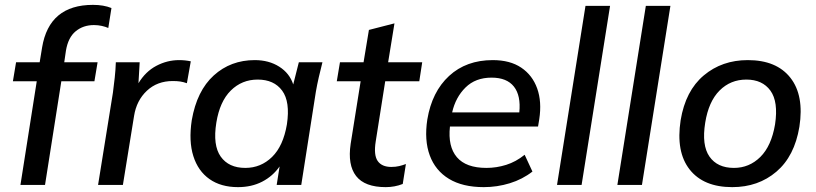

<svg xmlns="http://www.w3.org/2000/svg" viewBox="-20 -760 3352 789"><path d="M64 0 131 -426H33L46 -504H143L153 -565Q182 -740 362 -740Q406 -740 438 -727L425 -645Q414 -650 398.5 -653.5Q383 -657 366 -657Q322 -657 291 -631.5Q260 -606 251 -552L244 -504H381L368 -426H232L165 0Z M383 0 444 -379Q448 -409 451.5 -441Q455 -473 456 -504H554L549 -418Q578 -466 622.5 -489.5Q667 -513 716 -513Q741 -513 764 -508L748 -418Q734 -423 721 -425Q708 -427 690 -427Q626 -427 583.5 -387Q541 -347 531 -284L485 0Z M958 9Q888 9 841 -24Q794 -57 774.5 -118.5Q755 -180 768 -266Q789 -387 858.5 -450Q928 -513 1027 -513Q1085 -513 1127.5 -486Q1170 -459 1185 -413L1208 -504H1305Q1297 -473 1290 -442.5Q1283 -412 1278 -383L1218 0H1117L1129 -76Q1101 -36 1057.5 -13.5Q1014 9 958 9ZM988 -70Q1052 -70 1098 -115Q1144 -160 1159 -249Q1173 -342 1139.5 -387.5Q1106 -433 1039 -433Q974 -433 928.5 -388Q883 -343 869 -256Q854 -163 887 -116.5Q920 -70 988 -70Z M1565 9Q1479 9 1443.5 -36.5Q1408 -82 1421 -169L1462 -426H1364L1377 -504H1474L1496 -637L1601 -664L1575 -504H1715L1703 -426H1563L1524 -179Q1515 -123 1532 -98.5Q1549 -74 1588 -74Q1606 -74 1620.5 -77.5Q1635 -81 1648 -86L1635 -4Q1602 9 1565 9Z M1968 9Q1881 9 1825 -25Q1769 -59 1746 -121.5Q1723 -184 1736 -269Q1755 -383 1825.5 -448Q1896 -513 2005 -513Q2076 -513 2122 -482Q2168 -451 2187.5 -396.5Q2207 -342 2196 -270L2191 -240H1829Q1820 -158 1857.5 -114Q1895 -70 1979 -70Q2020 -70 2060 -82.5Q2100 -95 2136 -124L2168 -55Q2127 -23 2075 -7Q2023 9 1968 9ZM2000 -441Q1934 -441 1893 -400.5Q1852 -360 1838 -298H2114Q2121 -367 2092 -404Q2063 -441 2000 -441Z M2269 0 2386 -736H2487L2370 0Z M2517 0 2634 -736H2735L2618 0Z M2989 9Q2871 9 2814 -63.5Q2757 -136 2777 -266Q2797 -387 2872 -450Q2947 -513 3053 -513Q3171 -513 3228 -440.5Q3285 -368 3265 -239Q3245 -118 3170.5 -54.5Q3096 9 2989 9ZM2996 -70Q3059 -70 3104.5 -115Q3150 -160 3165 -249Q3179 -342 3146 -387.5Q3113 -433 3047 -433Q2982 -433 2937 -388Q2892 -343 2878 -256Q2863 -163 2895.5 -116.5Q2928 -70 2996 -70Z"/></svg>

Font: Mulish SemiBold
Style: Italic
Weight: 600
Italic angle: -9°
Designer: Vernon Adams
Foundry: Vernon Adams
Version: Version 3.603; ttfautohint (v1.8.3)